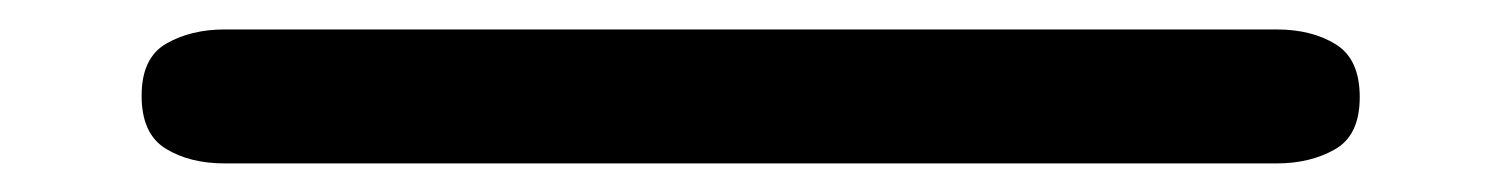

<svg xmlns="http://www.w3.org/2000/svg" viewBox="-20 -455 1040 133"><path d="M135.7 -341.8Q111.3 -341.8 94.7 -352.1Q78.1 -362.3 78.1 -388.7Q78.1 -415 95.2 -424.8Q112.3 -434.6 135.7 -434.6H864.3Q888.7 -434.6 905.3 -424.3Q921.9 -414.1 921.9 -387.7Q921.9 -361.3 904.8 -351.6Q887.7 -341.8 864.3 -341.8Z"/></svg>

Font: Kosugi Maru
Style: Regular
Weight: 400
Designer: MOTOYA
Version: Version 4.002